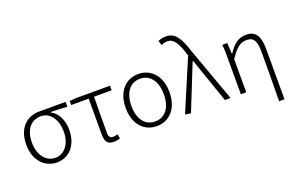

<svg xmlns="http://www.w3.org/2000/svg" viewBox="-115 -1275 2985 1940"><g transform="rotate(-20 1378.0 -304.5)"><path d="M289 13C414 13 516 -84 516 -256C516 -365 473 -444 401 -484V-488C462 -488 514 -485 578 -481V-533H292C169 -533 56 -449 56 -261C56 -85 165 13 289 13ZM289 -37C192 -37 117 -124 117 -261C117 -409 193 -483 291 -483C398 -483 458 -376 458 -259C458 -123 385 -37 289 -37Z M899 13C926 13 952 8 968 1L958 -46C943 -41 925 -37 909 -37C878 -37 863 -55 863 -92C863 -221 863 -348 866 -484H1055V-533H694L620 -528V-484H808V-98C808 -22 831 13 899 13Z M1363 13C1495 13 1598 -87 1598 -266C1598 -446 1495 -547 1363 -547C1230 -547 1127 -446 1127 -266C1127 -87 1230 13 1363 13ZM1363 -37C1254 -37 1188 -126 1188 -266C1188 -405 1254 -496 1363 -496C1471 -496 1537 -405 1537 -266C1537 -126 1471 -37 1363 -37Z M1729 8 1925 -481H1930L2097 0H2158L1950 -574C1902 -726 1856 -808 1758 -808C1719 -808 1691 -801 1670 -790L1687 -739C1704 -750 1725 -757 1752 -757C1819 -757 1856 -695 1893 -576L1901 -550L1668 0Z M2665 199V-341C2665 -478 2625 -547 2525 -547C2444 -547 2384 -508 2325 -413H2323L2316 -533H2262C2269 -477 2268 -438 2268 -395V0H2326V-356C2399 -464 2441 -495 2512 -495C2584 -495 2611 -446 2611 -333C2611 -162 2610 19 2607 199Z"/></g></svg>

Font: Spoqa Han Sans Neo Light
Style: Regular
Weight: 300
Designer: [Spoqa Han Sans Neo] Dong-huui Kim ___ Younghwa Kang ___ Yujin Lee ___ [Noto Sans] Ryoko NISHIZUKA ____ (kana & ideograp
Foundry: Spoqa (http://www.spoqa-han-sans.com)
Version: Version 1.100;hotconv 1.0.109;makeotfexe 2.5.65596